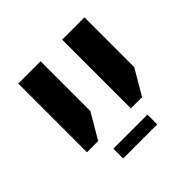

<svg xmlns="http://www.w3.org/2000/svg" viewBox="-134 -726 761 761"><g transform="rotate(-45 246.0 -346.0)"><path d="M309 -213V-598H434V-319L372 -213ZM63 -213V-598H188V-319L126 -213ZM147 -94V-149H338V-94Z"/></g></svg>

Font: Noto Sans Hebrew SemiCondensed SemiBold
Style: Regular
Weight: 600
Width: 4
Designer: Monotype Design Team
Foundry: Monotype Imaging Inc.
Version: Version 2.004; ttfautohint (v1.8.4.7-5d5b)